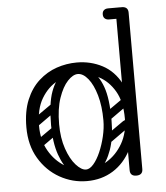

<svg xmlns="http://www.w3.org/2000/svg" viewBox="-53 -773 716 829"><g transform="rotate(-5 305.5 -358.5)"><path d="M291 9Q228 9 173 -22Q118 -53 84 -110Q50 -167 50 -245Q50 -314 70.5 -363.5Q91 -413 126 -444.5Q161 -476 203.5 -490.5Q246 -505 291 -505Q351 -505 401.5 -478.5Q452 -452 482 -395Q512 -338 512 -245Q512 -167 483 -110Q454 -53 404.5 -22Q355 9 291 9ZM291 -41Q340 -41 382 -66.5Q424 -92 450.5 -138Q477 -184 477 -246Q477 -319 450 -365Q423 -411 380.5 -433Q338 -455 291 -455Q245 -455 202.5 -433Q160 -411 132.5 -365Q105 -319 105 -246Q105 -184 131.5 -138Q158 -92 200.5 -66.5Q243 -41 291 -41ZM505 4Q478 4 478 -22V-700Q478 -726 505 -726Q533 -726 533 -700V-22Q533 4 505 4ZM387 -157Q378 -171 391 -181L468 -235Q483 -245 492 -231Q503 -216 489 -207L412 -152Q407 -148 399.5 -149Q392 -150 387 -157ZM394 -255Q385 -269 398 -279L475 -333Q490 -343 499 -329Q510 -314 496 -305L419 -250Q414 -246 406.5 -247Q399 -248 394 -255ZM81 -157Q71 -172 85 -181L162 -235Q177 -245 186 -231Q197 -216 183 -207L106 -152Q100 -148 93 -149Q86 -150 81 -157ZM81 -255Q71 -270 85 -279L162 -333Q177 -343 186 -329Q197 -314 183 -305L106 -250Q100 -246 93 -247Q86 -248 81 -255ZM288 -7Q254 -9 224 -36.5Q194 -64 175.5 -116.5Q157 -169 157 -245Q157 -338 175.5 -389Q194 -440 224 -460.5Q254 -481 288 -481L291 -455Q270 -455 247 -430.5Q224 -406 208 -359.5Q192 -313 192 -246Q192 -186 208 -139.5Q224 -93 247.5 -67Q271 -41 291 -41ZM288 -7 291 -41Q307 -41 323.5 -60Q340 -79 353.5 -110Q367 -141 375.5 -177Q384 -213 384 -246Q384 -308 370.5 -355Q357 -402 335.5 -428.5Q314 -455 291 -455L288 -481Q322 -481 352 -460.5Q382 -440 400.5 -389Q419 -338 419 -245Q419 -169 400.5 -116.5Q382 -64 352 -36.5Q322 -9 288 -7ZM531 -702Q529 -689 522 -685Q518 -678 497 -678H446Q434 -678 427 -685Q421 -691 421 -702Q421 -713 427 -719Q434 -726 446 -726H497Q508 -726 514 -724.5Q520 -723 521 -721Q525 -717 528 -712Q531 -707 531 -702Z"/></g></svg>

Font: Agu Display Uzo
Style: Regular
Weight: 400
Version: Version 1.103